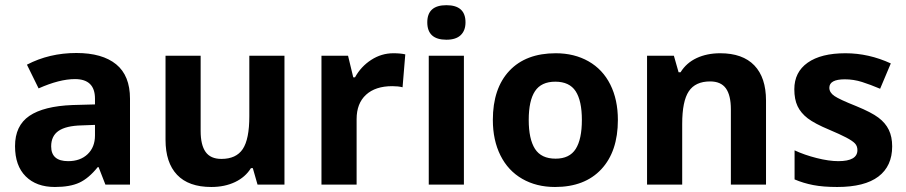

<svg xmlns="http://www.w3.org/2000/svg" viewBox="-20 -726 3563 755"><path d="M394.5 0 367.7 -68.8H364.3Q329.1 -24.9 292.2 -7.8Q255.4 9.3 195.8 9.3Q123 9.3 81.1 -32.5Q39.1 -74.2 39.1 -151.4Q39.1 -231.9 95.5 -270.3Q151.9 -308.6 265.6 -313L353.5 -315.4V-337.9Q353.5 -415 274.9 -415Q213.9 -415 131.8 -378.4L85.9 -471.7Q173.8 -517.6 280.3 -517.6Q382.3 -517.6 436.8 -473.1Q491.2 -428.7 491.2 -337.9V0ZM353.5 -234.9 300.3 -232.9Q239.7 -231.4 210.4 -211.4Q181.2 -191.4 181.2 -150.4Q181.2 -92.3 248 -92.3Q295.9 -92.3 324.7 -119.9Q353.5 -147.5 353.5 -193.4Z M992.7 0 974.1 -64.9H966.8Q944.8 -29.3 904.1 -10Q863.3 9.3 811 9.3Q721.7 9.3 676.3 -38.6Q630.9 -86.4 630.9 -176.3V-506.8H769V-210.9Q769 -155.8 788.6 -128.4Q808.1 -101.1 850.6 -101.1Q908.7 -101.1 934.6 -139.9Q960.4 -178.7 960.4 -268.6V-506.8H1098.6V0Z M1526.9 -516.6Q1555.2 -516.6 1573.7 -512.2L1563 -382.8Q1546.4 -387.2 1522.5 -387.2Q1456.1 -387.2 1419.2 -353.3Q1382.3 -319.3 1382.3 -257.8V0H1244.1V-506.8H1348.6L1369.1 -421.9H1376Q1399.4 -464.4 1439.7 -490.5Q1480 -516.6 1526.9 -516.6Z M1660.2 -638.2Q1660.2 -705.6 1735.4 -705.6Q1810.5 -705.6 1810.5 -638.2Q1810.5 -606 1791.7 -587.9Q1772.9 -569.8 1735.4 -569.8Q1660.2 -569.8 1660.2 -638.2ZM1804.2 0H1666V-506.8H1804.2Z M2059.1 -254.4Q2059.1 -179.2 2083.7 -140.6Q2108.4 -102.1 2164.6 -102.1Q2219.7 -102.1 2243.9 -140.4Q2268.1 -178.7 2268.1 -254.4Q2268.1 -329.6 2243.7 -367.2Q2219.2 -404.8 2163.6 -404.8Q2108.4 -404.8 2083.7 -367.4Q2059.1 -330.1 2059.1 -254.4ZM2409.7 -254.4Q2409.7 -130.4 2344.5 -60.5Q2279.3 9.3 2162.6 9.3Q2089.4 9.3 2033.7 -22.7Q1978 -54.7 1948 -114.7Q1918 -174.8 1918 -254.4Q1918 -378.4 1982.9 -447.5Q2047.9 -516.6 2165.5 -516.6Q2238.3 -516.6 2294.2 -484.9Q2350.1 -453.1 2379.9 -393.6Q2409.7 -334 2409.7 -254.4Z M2992.2 0H2854V-295.9Q2854 -351.1 2834.5 -378.4Q2814.9 -405.8 2772.5 -405.8Q2714.4 -405.8 2688.5 -366.9Q2662.6 -328.1 2662.6 -238.8V0H2524.4V-506.8H2629.9L2648.4 -441.9H2656.2Q2679.2 -479 2719.7 -497.8Q2760.3 -516.6 2812 -516.6Q2900.4 -516.6 2946.3 -468.8Q2992.2 -420.9 2992.2 -330.6Z M3488.3 -150.4Q3488.3 -72.8 3434.1 -31.7Q3379.9 9.3 3272 9.3Q3216.8 9.3 3177.7 1.7Q3138.7 -5.9 3104.5 -20.5V-134.8Q3143.1 -116.7 3191.4 -104.5Q3239.7 -92.3 3276.4 -92.3Q3351.6 -92.3 3351.6 -135.7Q3351.6 -151.9 3341.8 -162.1Q3332 -172.4 3307.4 -185.3Q3282.7 -198.2 3242.2 -215.3Q3183.6 -239.7 3156.2 -260.7Q3128.9 -281.7 3116.2 -308.6Q3103.5 -335.4 3103.5 -375Q3103.5 -442.4 3156 -479.5Q3208.5 -516.6 3304.7 -516.6Q3396 -516.6 3482.9 -476.6L3440.9 -377Q3402.8 -393.1 3369.9 -403.6Q3336.9 -414.1 3302.2 -414.1Q3241.2 -414.1 3241.2 -380.9Q3241.2 -362.3 3261 -348.6Q3280.8 -335 3347.2 -308.6Q3406.7 -284.2 3434.3 -263.4Q3461.9 -242.7 3475.1 -215.3Q3488.3 -188 3488.3 -150.4Z"/></svg>

Font: Bpm'online Open Sans
Style: Bold
Weight: 700
Foundry: Ascender Corporation
Version: Version 1.10